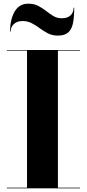

<svg xmlns="http://www.w3.org/2000/svg" viewBox="-20 -1021 470 1041"><path d="M102 -907Q73.5 -907 55.8 -891.2Q38 -875.5 38 -850H34.5Q34.5 -914 59 -957.5Q83.5 -1001 133.5 -1001Q164.5 -1001 187.5 -989Q210.5 -977 230 -961.5Q249.5 -946 269.5 -934Q289.5 -922 315 -922Q346.5 -922 362.8 -937.8Q379 -953.5 379 -979H382.5Q382.5 -931.5 376.2 -897.8Q370 -864 351 -846Q332 -828 293.5 -828Q263.5 -828 240.2 -840Q217 -852 196 -867.5Q175 -883 152.5 -895Q130 -907 102 -907ZM17 -3.5H126.5V-746.5H17V-750H414V-746.5H294V-3.5H414V0H17Z"/></svg>

Font: Bodoni* 48
Style: Bold
Weight: 700
Version: Version 2.2